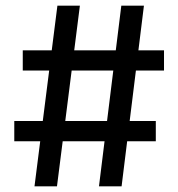

<svg xmlns="http://www.w3.org/2000/svg" viewBox="-20 -659 630 679"><path d="M102 0 183 -639H262.5L181.5 0ZM30.5 -159.5V-231H531V-159.5ZM330 0 409 -639H489L410 0ZM60.5 -409.5V-481H560V-409.5Z"/></svg>

Font: Anek Tamil Medium
Style: Regular
Weight: 500
Designer: Aadarsh Rajan (Tamil), Yesha Goshar (Latin)
Foundry: Ek Type
Version: Version 1.003